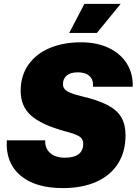

<svg xmlns="http://www.w3.org/2000/svg" viewBox="-20 -955 701 985"><path d="M15 -235H212Q210 -194 237.5 -170Q265 -146 312 -146Q407 -146 407 -218Q407 -242 388 -254.5Q369 -267 312 -282Q192 -315 139 -362.5Q86 -410 86 -489Q86 -567 126 -623.5Q166 -680 236 -709Q306 -738 396 -738Q478 -738 539 -708.5Q600 -679 631.5 -627.5Q663 -576 661 -510H457Q460 -545 439.5 -564.5Q419 -584 379 -584Q343 -584 323 -568Q303 -552 303 -523Q303 -500 324.5 -487Q346 -474 396 -462Q482 -442 531.5 -416Q581 -390 602.5 -353Q624 -316 624 -261Q624 -177 585.5 -116Q547 -55 474.5 -22.5Q402 10 302 10Q161 10 84.5 -55Q8 -120 15 -235ZM413 -935H599L477 -786H335Z"/></svg>

Font: Mona Sans Black
Style: Italic
Weight: 900
Italic angle: -11.7°
Designer: Deni Anggara
Foundry: GitHub
Version: Version 2.000